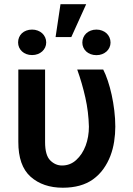

<svg xmlns="http://www.w3.org/2000/svg" viewBox="-20 -872 627 902"><path d="M66.1 -206V-545.5H191.8V-204.5Q191.8 -142.8 215.9 -118.6Q240.1 -94.5 271.3 -94.5Q310 -94.5 338.1 -120.4Q352.3 -133.2 363.5 -150.2Q374.6 -167.3 382.3 -187.5Q389.9 -207.7 393.8 -230.5Q397.7 -253.2 397.7 -277Q396 -346.6 381 -413.4Q366.1 -480.1 342.7 -545.5H464.8Q476.2 -523.4 486.5 -492.7Q496.8 -462 504.6 -426.5Q512.4 -391 517 -352.6Q521.7 -314.3 521.7 -277Q521.7 -242.5 516.3 -207.4Q511 -172.2 498.6 -139.7Q486.2 -107.2 466.1 -78.8Q446 -50.4 416.5 -29.1Q361.5 9.9 275.2 9.9Q181.8 9.9 123.6 -41.9Q65.7 -93.8 66.1 -206ZM241.1 -697.8 264.2 -852.3H384.9L315 -697.8ZM433.2 -733Q447.4 -733 459.5 -728.3Q471.6 -723.7 480.5 -715.6Q489.3 -707.4 494.3 -696.2Q499.3 -685 499.3 -671.9Q499.3 -659.8 494.3 -649Q489.3 -638.1 480.5 -630.1Q471.6 -622.2 459.5 -617.5Q447.4 -612.9 433.2 -612.9Q418.3 -612.9 406.1 -617.5Q393.8 -622.2 385.1 -630.1Q376.4 -638.1 371.6 -649Q366.8 -659.8 366.8 -671.9Q366.8 -684.7 371.6 -695.8Q376.4 -707 385.1 -715.2Q393.8 -723.4 406.1 -728.2Q418.3 -733 433.2 -733ZM65 -672.6Q65 -685.4 69.6 -696.4Q74.2 -707.4 82.7 -715.6Q91.3 -723.7 103.5 -728.3Q115.8 -733 130.7 -733Q145.2 -733 157.3 -728.3Q169.4 -723.7 178.3 -715.6Q187.1 -707.4 192.1 -696.4Q197.1 -685.4 197.1 -672.6Q197.1 -660.2 192.1 -649.3Q187.1 -638.5 178.3 -630.5Q169.4 -622.5 157.3 -617.9Q145.2 -613.3 130.7 -613.3Q116.1 -613.3 104 -617.9Q92 -622.5 83.3 -630.5Q74.6 -638.5 69.8 -649.3Q65 -660.2 65 -672.6Z"/></svg>

Font: Inter P Semi Bold
Style: Regular
Weight: 600
Designer: Rasmus Andersson
Foundry: rsms
Version: Version 3.018;git-588b23468